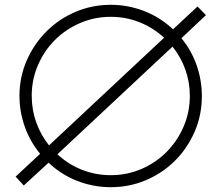

<svg xmlns="http://www.w3.org/2000/svg" viewBox="-20 -785 918 799"><path d="M735 -626Q777 -575 798.5 -513Q820 -451 820 -385Q820 -306 790 -237Q760 -168 708.5 -116.5Q657 -65 588 -35.5Q519 -6 441 -6Q369 -6 302 -32Q235 -58 182 -108L79 -13L45 -50L147 -145Q105 -196 83 -258Q61 -320 61 -386Q61 -465 91.5 -534Q122 -603 173.5 -654.5Q225 -706 294 -735.5Q363 -765 441 -765Q513 -765 580 -739Q647 -713 700 -663L802 -758L837 -722ZM112 -386Q112 -329 130.5 -276.5Q149 -224 184 -180L663 -628Q617 -670 560.5 -692.5Q504 -715 441 -715Q373 -715 313 -689Q253 -663 208.5 -618.5Q164 -574 138 -514Q112 -454 112 -386ZM770 -386Q770 -443 751.5 -495Q733 -547 698 -591L219 -143Q264 -101 321 -78.5Q378 -56 441 -56Q509 -56 569 -82Q629 -108 673.5 -153Q718 -198 744 -258Q770 -318 770 -386Z"/></svg>

Font: Leon Sans
Style: Light
Weight: 300
Designer: Jongmin Kim
Version: Version 1.2